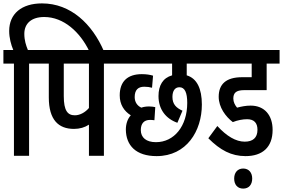

<svg xmlns="http://www.w3.org/2000/svg" viewBox="-20 -916 1664 1129"><path d="M151 -542H225V-622H144C133 -649 123 -679 123 -717C123 -779 166 -816 240 -816C355 -816 451 -727 505 -615H591C522 -775 396 -896 227 -896C107 -896 34 -835 34 -734C34 -693 45 -653 58 -622H0V-542H62V0H151Z M591 -542H666V-622H213V-542H267V-343C267 -211 324 -158 415 -158C449 -158 479 -167 503 -183V0H591ZM503 -542V-281C481 -255 450 -238 420 -238C378 -238 355 -265 355 -351V-542Z M897 -80C840 -80 808 -107 808 -151C808 -189 826 -211 863 -211C871 -211 878 -210 888 -209L893 -286C884 -288 871 -290 857 -290C840 -290 825 -288 811 -283C789 -293 772 -314 772 -345C772 -387 792 -406 828 -406C846 -406 860 -404 874 -400L880 -471C864 -476 842 -480 814 -480C731 -480 684 -438 684 -355C684 -302 709 -263 749 -238C729 -216 720 -185 720 -154C721 -61 779 2 901 2C1077 2 1167 -146 1167 -301C1167 -395 1138 -455 1078 -473V-542H1212V-622H654V-542H992V-473C938 -458 912 -414 912 -351C912 -273 955 -218 1023 -194L1053 -265C1016 -282 994 -303 994 -346C994 -382 1009 -403 1035 -403C1067 -403 1081 -371 1081 -311C1081 -174 1004 -80 897 -80Z M1433 -215C1475 -215 1494 -192 1494 -153C1494 -105 1466 -83 1419 -83C1367 -83 1313 -115 1258 -175L1205 -103C1275 -33 1340 2 1424 2C1522 2 1583 -49 1583 -152C1583 -238 1536 -295 1454 -295C1426 -295 1401 -290 1374 -283C1362 -297 1352 -316 1352 -336C1352 -368 1366 -386 1416 -386H1548V-542H1624V-622H1186V-542H1460V-462H1404C1309 -462 1266 -421 1266 -347C1266 -285 1307 -230 1349 -198C1376 -209 1407 -215 1433 -215ZM1357 134C1357 169 1376 193 1410 193C1444 193 1463 169 1463 134C1463 100 1444 75 1410 75C1376 75 1357 100 1357 134Z"/></svg>

Font: Noto Sans Devanagari ExtraCondensed Medium
Style: Regular
Weight: 500
Width: 2
Designer: Jelle Bosma - Monotype Design Team
Foundry: Monotype Imaging Inc.
Version: Version 2.004